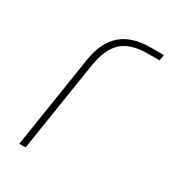

<svg xmlns="http://www.w3.org/2000/svg" viewBox="-133 -584 589 657"><g transform="rotate(30 161.0 -255.0)"><path d="M45 0 102 -365Q113 -437 154 -473.5Q195 -510 270 -510H322L318 -487H273Q205 -487 171 -456.5Q137 -426 126 -358L70 0Z"/></g></svg>

Font: MuseoModerno Thin
Style: Italic
Weight: 100
Italic angle: -9°
Designer: Pablo Cosgaya, Héctor Gatti, Marcela Romero, and the Authors of The MuseoModerno Project.
Foundry: Omnibus-Type Team
Version: Version 1.003